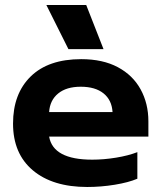

<svg xmlns="http://www.w3.org/2000/svg" viewBox="-20 -731 644 766"><path d="M165 -711H324L393 -535H253ZM32 -238Q32 -357 102.5 -426Q173 -495 304 -495Q390 -495 450 -463Q510 -431 541 -374.5Q572 -318 572 -247V-186H176Q192 -94 348 -94Q394 -94 443 -102Q492 -110 528 -124V-18Q493 -3 438 6Q383 15 328 15Q190 15 111 -51.5Q32 -118 32 -238ZM429 -284Q426 -332 393 -358.5Q360 -385 302 -385Q245 -385 212 -358Q179 -331 176 -284Z"/></svg>

Font: Prompt SemiBold
Style: Regular
Weight: 600
Designer: Katatrad Team
Foundry: CadsonDemak
Version: Version 1.000